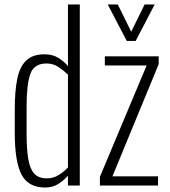

<svg xmlns="http://www.w3.org/2000/svg" viewBox="-20 -830 760 859"><path d="M182 9Q107 9 76.5 -48.5Q46 -106 46 -237V-340Q46 -422 57 -476.5Q68 -531 97 -559Q126 -587 179 -587Q216 -587 242 -570.5Q268 -554 284 -534V-810H337V0H284V-44Q268 -25 242.5 -8Q217 9 182 9ZM189 -32Q218 -32 242.5 -47Q267 -62 284 -81V-496Q268 -512 243.5 -529Q219 -546 188 -546Q133 -546 116 -500Q99 -454 99 -353V-233Q99 -163 106.5 -118.5Q114 -74 133.5 -53Q153 -32 189 -32ZM427 0V-39L636 -537H449V-578H690V-543L483 -41H687V0ZM547 -647 462 -810H507L567 -688L627 -810H672L587 -647Z"/></svg>

Font: Oswald ExtraLight
Style: Regular
Weight: 250
Designer: Vernon Adams
Foundry: Vernon Adams
Version: Version 4.103;gftools[0.9.33.dev8+g029e19f]